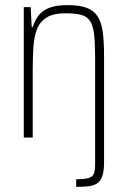

<svg xmlns="http://www.w3.org/2000/svg" viewBox="-20 -538 498 751"><path d="M278 193V163Q312 163 327.5 158Q343 153 347.5 140.5Q352 128 352 106V-315Q352 -371 348 -404.5Q344 -438 332 -456Q320 -474 297 -480Q274 -486 236 -486Q188 -486 161.5 -469Q135 -452 124 -422Q113 -392 110.5 -351.5Q108 -311 108 -264V0H73V-510H100L104 -432H108Q116 -458 131 -477.5Q146 -497 173 -507.5Q200 -518 244 -518Q291 -518 319 -507.5Q347 -497 362 -473.5Q377 -450 382 -412Q387 -374 387 -320V96Q387 130 380.5 150Q374 170 360.5 179Q347 188 326.5 190.5Q306 193 278 193Z"/></svg>

Font: Saira Condensed Thin
Style: Regular
Weight: 250
Width: 3
Designer: Hector Gatti with collaboration of the Omnibus-Type team
Foundry: Omnibus-Type
Version: Version 1.101